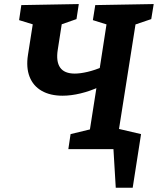

<svg xmlns="http://www.w3.org/2000/svg" viewBox="-20 -724 766 932"><path d="M464.4 -303.3Q417.6 -281.7 371.2 -270.6Q324.9 -259.4 283.9 -259.4Q223.6 -259.4 182.3 -283.1Q141 -306.8 123.5 -351.6Q106.1 -396.5 115.8 -457.9L142.3 -627.2L162.7 -598.6L72.7 -626.3L83.5 -699.3L362.5 -704.3L351.3 -631.3L258.7 -598.9L283.1 -628.5L260.3 -482.2Q251.4 -425.7 271.8 -396.2Q292.2 -366.8 342.8 -366.8Q369.8 -366.8 405.4 -375.2Q441 -383.6 479 -400.1L461.8 -378L500.5 -628.4L517.4 -599.2L430.8 -626.3L442.4 -699.3L726.1 -704.3L714.2 -631.3L620.9 -599.6L641.2 -627.1L553.5 -71.5L543.4 -99.9L626.2 -73L614.7 0H311.7L322.6 -73L436.5 -100.6L412.5 -70.2L450.2 -310.9ZM541.9 187.3 530.7 0H471L487.4 -114.5L664.7 -73L624.1 187.3Z"/></svg>

Font: Bitter Thin
Style: Italic
Weight: 100
Italic angle: -9°
Designer: Sol Matas, and Bitter project Authors
Foundry: Sol Matas
Version: Version 2.002